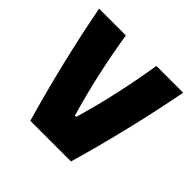

<svg xmlns="http://www.w3.org/2000/svg" viewBox="-158 -781 938 938"><g transform="rotate(45 310.5 -312.5)"><path d="M170 0Q125 -156 87.5 -312.5Q50 -469 20 -625H205Q223 -512 248 -398.5Q273 -285 306 -172H315Q348 -285 373 -398.5Q398 -512 416 -625H601Q571 -469 533.5 -312.5Q496 -156 451 0Z"/></g></svg>

Font: Changa ExtraBold
Style: Regular
Weight: 800
Designer: Eduardo Rodriguez Tunni
Foundry: Eduardo Rodriguez Tunni
Version: Version 3.002; ttfautohint (v1.8.2)